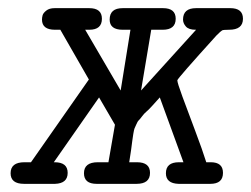

<svg xmlns="http://www.w3.org/2000/svg" viewBox="-20 -451 616 471"><path d="M6 -26Q6 -53 40 -53H56L198 -256L128 -378H115Q83 -378 83 -403Q83 -408 84.5 -413.5Q86 -419 93.5 -425Q101 -431 114 -431H199Q230 -431 230 -405Q230 -378 199 -378H189L276 -229L300 -378H281Q249 -378 249 -403Q249 -431 281 -431H380Q411 -431 411 -405Q411 -378 379 -378H351L326 -229L461 -378H460Q443 -378 436 -386Q429 -394 429 -403Q429 -431 461 -431H545Q576 -431 576 -405Q576 -378 542 -378H541Q528 -378 525 -376.5Q522 -375 511 -364Q415 -258 415 -254Q415 -248 427.5 -214Q440 -180 458.5 -131Q477 -82 486 -53H497Q527 -53 527 -27Q527 0 496 0H418Q387 -1 387 -26Q387 -53 419 -53H430L372 -212Q363 -202 353.5 -191.5Q344 -181 339 -177Q334 -173 328 -165Q322 -157 320 -155.5Q318 -154 314.5 -146Q311 -138 310 -136Q309 -134 307 -122.5Q305 -111 304.5 -105.5Q304 -100 301.5 -82.5Q299 -65 297 -53H316Q348 -53 348 -27Q348 0 315 0H217Q186 0 186 -26Q186 -53 220 -53H246L262 -145L223 -212L112 -53H114Q146 -53 146 -27Q146 -1 115 0H39Q6 0 6 -26Z"/></svg>

Font: CMU Typewriter Text
Style: LightOblique
Weight: 200
Italic angle: -9.46001°
Version: Version 0.7.0